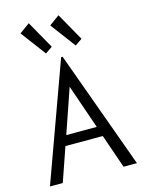

<svg xmlns="http://www.w3.org/2000/svg" viewBox="-126 -923 751 998"><g transform="rotate(-15 250.0 -424.0)"><path d="M412 0 349 -182H148L85 0H16L246 -634H254L484 0ZM249 -474 167 -236H331ZM175 -673 74 -808 129 -848 213 -699ZM335 -673 234 -808 289 -848 373 -699Z"/></g></svg>

Font: Inconsolata Nerd Font Mono
Style: Regular
Weight: 400
Monospace: yes
Designer: Raph Levien, Cyreal, Brenton Simpson
Foundry: Raph Levien, Cyreal, Google
Version: Version 3.000; ttfautohint (v1.8.3);Nerd Fonts 3.0.2